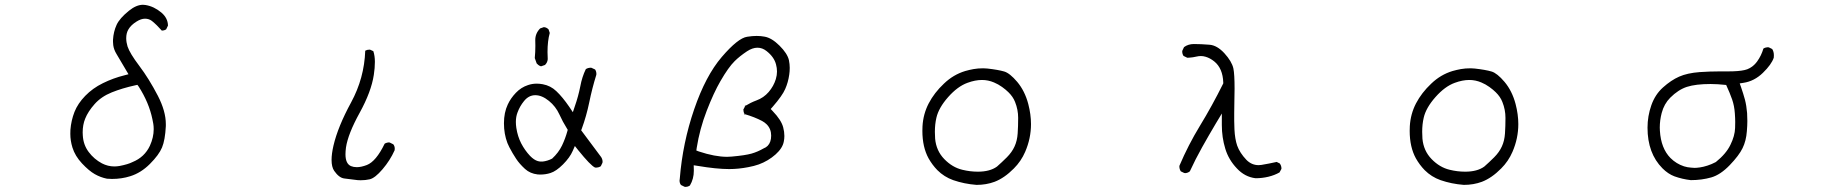

<svg xmlns="http://www.w3.org/2000/svg" viewBox="-20 -731 7540 788"><path d="M577.6 -710.4Q572.3 -711.4 566.9 -711.4Q539.6 -711.4 509.3 -687Q470.7 -655.8 458.5 -628.9Q445.8 -601.1 443.8 -567.9Q443.8 -564.5 443.8 -559.1Q443.8 -553.7 444.8 -545.4Q447.3 -526.9 458.5 -508.8Q477.1 -478.5 507.3 -426.3L490.7 -421.9Q444.8 -410.6 402.3 -389.6Q360.4 -369.1 329.8 -337.6Q299.3 -306.2 285.6 -271.5Q272 -236.3 269 -198.2Q268.6 -190.9 268.6 -181.6Q268.6 -153.8 277.3 -125.5Q288.1 -90.8 316.4 -60.5Q345.2 -29.8 368.9 -16.4Q392.6 -2.9 418.9 2.4Q429.2 3.4 439.5 3.4Q479.5 3.4 514.6 -7.8Q558.6 -21.5 595.2 -58.1Q632.3 -95.2 645 -125.7Q657.7 -156.2 660.6 -213.4Q660.6 -217.8 660.6 -221.7Q660.6 -274.4 627.9 -337.9Q591.3 -408.2 552 -460.2Q512.7 -512.2 503.4 -540.5Q498 -558.1 498 -574.2Q498 -595.7 507.3 -610.8Q517.6 -628.4 540.5 -642.6Q559.1 -654.3 575.2 -654.3Q591.3 -654.3 603.5 -645Q623.5 -628.9 644 -605.5Q654.8 -605.5 662.1 -610.8L669.4 -626Q668.9 -656.7 642.6 -679.2Q612.3 -704.6 577.6 -710.4ZM523.9 -65.9 524.9 -66.4Q524.4 -66.4 523.9 -65.9ZM449.2 -47.9Q422.9 -47.9 398.4 -60.5Q366.2 -77.6 344 -107.2Q321.8 -136.7 319.8 -175.8Q319.3 -181.6 319.3 -187.5Q319.3 -218.8 329.6 -244.1Q341.3 -273.4 368.2 -303.7Q395.5 -334.5 438.5 -351.8Q481.4 -369.1 535.2 -380.9L543.9 -382.8L549.3 -375.5Q591.3 -310.1 605.5 -241.7Q607.4 -233.4 609.1 -223.1Q610.8 -212.9 610.8 -200.7Q610.8 -167 595.2 -132.8Q573.2 -85.9 523.9 -65.9Q505.9 -56.6 470.7 -49.8Q459.5 -47.9 449.2 -47.9Z M1340.8 -74.7Q1340.8 -45.4 1351.6 -29.8Q1371.6 -1 1393.1 1.5Q1420.4 4.4 1447.8 8.3Q1454.1 8.8 1460.4 8.8Q1480.5 8.8 1497.1 4.9Q1519 0 1550 -36.4Q1581.1 -72.8 1599.6 -114.3Q1600.1 -117.7 1600.1 -121.1Q1600.1 -131.3 1594.2 -138.7L1579.6 -146Q1578.1 -146.5 1576.4 -146.5Q1574.7 -146.5 1572.3 -146.2Q1569.8 -146 1567.4 -145Q1562.5 -144 1558.6 -141.1Q1523.4 -68.4 1485.4 -53.7Q1462.4 -44.9 1444.3 -44.9Q1431.2 -44.9 1420.4 -49.3Q1397.9 -59.1 1397.9 -97.7Q1397.9 -109.9 1399.9 -125.5Q1408.2 -181.2 1456.1 -268.1Q1503.9 -355 1514.2 -423.8Q1518.6 -452.1 1518.6 -477.1Q1518.6 -502 1512.2 -521L1499.5 -526.9Q1498 -527.3 1496.6 -527.3Q1486.8 -527.3 1479 -522.9Q1475.1 -410.2 1420.9 -310.5Q1366.7 -210.9 1348.6 -133.3Q1340.8 -99.6 1340.8 -74.7Z M2176.8 -566.4 2177.2 -542.5Q2177.2 -517.1 2174.8 -492.7L2182.6 -470.7Q2189.9 -462.9 2195.8 -460.4Q2198.7 -459 2201.2 -459L2216.8 -464.4Q2227.1 -474.6 2228 -488.3Q2227.1 -503.4 2227.1 -517.6Q2227.1 -563 2236.3 -595.7L2231.4 -610.4Q2222.7 -619.1 2211.9 -619.6L2196.8 -614.3Q2176.8 -594.2 2176.8 -566.4ZM2207 -67.9Q2203.6 -67.9 2199.2 -67.9Q2194.8 -67.9 2187.5 -69.8Q2171.9 -74.2 2155.3 -91.3Q2133.8 -114.3 2119.1 -142.6Q2104.5 -170.9 2099.1 -206.1Q2097.2 -218.8 2097.2 -230.5Q2097.2 -252 2104 -269.5Q2113.3 -294.9 2130.4 -315.9Q2149.9 -340.3 2177 -340.3Q2204.1 -340.3 2232.9 -316.9Q2260.7 -294.4 2275.9 -261.2Q2289.1 -231.9 2307.1 -203.1L2310.1 -198.2L2308.6 -192.9Q2300.3 -162.6 2286.6 -133.8Q2272.5 -104.5 2246.1 -80.1Q2227.5 -70.3 2207 -67.9ZM2182.6 -387.7Q2164.1 -387.7 2147 -381.8Q2118.7 -372.6 2097.2 -350.1Q2075.7 -327.6 2064 -302.2Q2048.3 -269 2048.3 -225.1Q2048.3 -181.2 2062.5 -144Q2065.9 -135.3 2070.3 -127Q2083.5 -101.6 2098.1 -79.6Q2111.8 -58.6 2134.8 -37.6Q2155.8 -18.6 2186.5 -15.1Q2191.9 -14.6 2197.3 -14.6Q2219.7 -14.6 2239.3 -21Q2262.7 -28.3 2290.8 -56.4Q2318.8 -84.5 2330.6 -111.8L2339.4 -131.8L2353 -114.7Q2403.8 -51.8 2421.9 -43.5Q2423.3 -43 2426.8 -43Q2430.2 -43 2435.3 -44.2Q2440.4 -45.4 2445.8 -48.8L2452.6 -63Q2453.1 -64.5 2453.1 -68.1Q2453.1 -71.8 2451.4 -77.6Q2449.7 -83.5 2445.3 -88.9L2365.2 -196.3L2367.7 -202.6Q2386.7 -254.4 2398.4 -311Q2410.2 -368.7 2427.2 -423.3Q2427.7 -425.3 2427.7 -426.8Q2427.7 -438 2422.4 -445.8L2407.7 -452.6Q2406.2 -453.1 2405.3 -453.1Q2393.1 -453.1 2384.3 -447.3Q2368.7 -415 2361.8 -377.4Q2353.5 -335.4 2339.4 -295.4L2331.1 -270.5L2316.4 -292.5Q2288.6 -333 2263.2 -356.9Q2239.7 -379.4 2207.5 -385.3Q2194.8 -387.7 2182.6 -387.7Z M2789.6 35.6Q2791 36.1 2794.4 36.1Q2797.9 36.1 2802.5 34.7Q2807.1 33.2 2811.5 30.3Q2827.6 3.4 2827.6 -30.3Q2827.6 -33.2 2827.1 -52.7L2842.8 -50.3Q2920.9 -37.1 2972.7 -37.1Q3010.7 -37.1 3050.8 -44.9Q3074.7 -49.3 3094.2 -56.2Q3132.8 -70.3 3163.1 -97.2Q3191.9 -123 3196.8 -149.9Q3199.2 -161.1 3199.2 -172.9Q3199.2 -190.4 3194.3 -208.5Q3186.5 -238.3 3151.4 -274.9L3143.1 -283.7L3151.4 -293Q3190.9 -338.4 3202.6 -365.7Q3214.8 -393.1 3219.2 -424.8Q3221.2 -437.5 3221.2 -452.6Q3221.2 -467.8 3217.8 -484.4Q3211.4 -511.7 3179.2 -543.7Q3147 -575.7 3117.7 -580.6Q3103 -583.5 3085.2 -583.5Q3067.4 -583.5 3046.4 -580.1Q3008.8 -574.7 2942.4 -497.3Q2876 -419.9 2828.9 -282.2Q2781.7 -144.5 2770 1.5Q2769 6.3 2769 9.8Q2769 21 2774.9 28.3ZM3126.5 -220.7Q3145 -202.1 3145 -174.6Q3145 -147 3130.4 -132.3Q3123.5 -125.5 3114.3 -122.1Q3089.8 -107.9 3064.2 -100.6Q3038.6 -93.3 2983.4 -88.4Q2974.6 -87.4 2964.4 -87.4Q2914.1 -87.4 2848.1 -109.4L2837.9 -113.3L2839.4 -124Q2851.6 -201.7 2880.4 -276.1Q2909.2 -350.6 2937 -398.4Q2969.7 -455.1 2995.1 -480Q3015.1 -500 3045.9 -520.5Q3068.4 -535.2 3088.6 -535.2Q3108.9 -535.2 3126 -521.5Q3157.2 -497.1 3165 -466.3Q3168.9 -452.1 3168.9 -437.3Q3168.9 -422.4 3164.1 -406.2Q3155.3 -377.4 3134.8 -353.5Q3114.3 -329.6 3084.5 -318.8Q3061 -310.1 3038.6 -296.4L3031.7 -282.7Q3031.2 -281.2 3031.2 -280.3Q3031.2 -270 3036.1 -262.7Q3077.6 -250.5 3107.9 -234.4Q3118.7 -228.5 3126.5 -220.7ZM3036.1 -262.7Q3037.1 -260.7 3038.6 -259.8L3031.7 -263.7Q3034.2 -263.2 3036.1 -262.7ZM3031.7 -282.7 3030.3 -280.3 3031.7 -285.2Q3031.7 -283.7 3031.7 -282.7ZM3038.6 -296.4Q3036.6 -295.4 3035.2 -294.4L3040 -299.8ZM3114.3 -122.1 3115.2 -122.6Q3114.7 -122.1 3114.3 -122.1Z M4071.8 -47.4Q4043 -26.4 3993.2 -26.4Q3961.4 -26.4 3929.7 -34.2Q3888.7 -43.9 3855.5 -78.1Q3822.3 -112.3 3817.9 -162.1Q3816.9 -176.3 3816.9 -189.9Q3816.9 -221.2 3823.2 -248Q3832.5 -288.6 3871.3 -332.5Q3910.2 -376.5 3950.7 -391.1Q3982.4 -402.8 4010.3 -402.8Q4035.6 -402.8 4059.6 -392.6Q4077.1 -385.3 4092.8 -374Q4108.4 -362.8 4118.7 -352.5Q4137.7 -334 4146 -312.5Q4158.7 -280.8 4158.7 -247.1Q4158.7 -213.4 4156.7 -183.6Q4154.8 -153.8 4144 -130.1Q4133.3 -106.4 4112.3 -85.4Q4091.3 -64.5 4071.8 -47.4ZM4211.4 -221.7Q4211.4 -261.2 4200.2 -304.2Q4186 -357.9 4154.8 -395Q4124.5 -430.7 4101.6 -437.5Q4076.7 -444.8 4032.7 -449.7Q4022.9 -450.7 4015.6 -450.7Q3993.7 -450.7 3975.8 -447.5Q3958 -444.3 3941.4 -439.5Q3892.6 -424.8 3854 -387.7Q3814.5 -350.6 3791.5 -306.6Q3769 -263.2 3766.1 -212.9Q3765.6 -203.1 3765.6 -193.8Q3765.6 -127.4 3791 -81.1Q3806.2 -54.2 3827.1 -32.7Q3855 -4.9 3892.1 8.3Q3937 23.9 3987.8 27.8Q4027.8 27.8 4062 15.1Q4102.5 -0.5 4141.1 -39.6Q4170.9 -69.3 4187.5 -107.9Q4211.4 -163.1 4211.4 -221.7Z M4994.6 -217.8Q4994.6 -167 5008.8 -120.6Q5022.5 -75.2 5056.6 -39.6Q5088.9 -4.9 5132.8 0.5Q5160.2 0.5 5185.5 -5.6Q5210.9 -11.7 5231.4 -23.4L5238.8 -37.1Q5239.3 -38.1 5239.3 -39.1Q5239.3 -50.8 5232.4 -60.1L5219.7 -66.4Q5187 -59.1 5157.2 -54.2Q5151.4 -53.2 5145.5 -53.2Q5116.7 -53.2 5095.2 -75.2Q5068.4 -103.5 5057.6 -133.3Q5048.3 -160.6 5046.4 -199.7Q5045.4 -218.8 5045.4 -234.9Q5045.4 -251 5045.4 -267.1Q5045.4 -283.2 5046.1 -316.7Q5046.9 -350.1 5046.9 -367.2Q5046.9 -426.8 5042 -450.2Q5035.6 -479 5004.9 -512.7Q4975.1 -544.9 4944.3 -547.4Q4908.7 -550.3 4879.9 -550.3Q4856.4 -550.3 4839.4 -537.6L4832.5 -522.9Q4832 -521.5 4832 -520.5Q4832 -509.3 4837.4 -501.5L4852.5 -494.1Q4854 -494.1 4856.4 -494.1Q4858.9 -494.1 4863.3 -494.6Q4874.5 -495.1 4891.6 -499Q4899.9 -501 4908.9 -501Q4918 -501 4928.2 -498Q4946.3 -492.7 4963.4 -479Q4998.5 -450.7 5000.5 -392.1V-388.7Q4954.1 -295.4 4904.8 -214.8Q4856.9 -136.2 4820.8 -51.3Q4820.3 -49.8 4820.3 -48.8Q4820.3 -36.6 4826.2 -27.8L4840.3 -21Q4841.3 -20.5 4844.7 -20.5Q4848.1 -20.5 4853.3 -22.2Q4858.4 -23.9 4863.3 -27.8Q4886.2 -77.6 4913.6 -126.5Q4940.9 -175.3 4970.2 -224.6L4994.6 -265.1Z M6071.8 -47.4Q6043 -26.4 5993.2 -26.4Q5961.4 -26.4 5929.7 -34.2Q5888.7 -43.9 5855.5 -78.1Q5822.3 -112.3 5817.9 -162.1Q5816.9 -176.3 5816.9 -189.9Q5816.9 -221.2 5823.2 -248Q5832.5 -288.6 5871.3 -332.5Q5910.2 -376.5 5950.7 -391.1Q5982.4 -402.8 6010.3 -402.8Q6035.6 -402.8 6059.6 -392.6Q6077.1 -385.3 6092.8 -374Q6108.4 -362.8 6118.7 -352.5Q6137.7 -334 6146 -312.5Q6158.7 -280.8 6158.7 -247.1Q6158.7 -213.4 6156.7 -183.6Q6154.8 -153.8 6144 -130.1Q6133.3 -106.4 6112.3 -85.4Q6091.3 -64.5 6071.8 -47.4ZM6211.4 -221.7Q6211.4 -261.2 6200.2 -304.2Q6186 -357.9 6154.8 -395Q6124.5 -430.7 6101.6 -437.5Q6076.7 -444.8 6032.7 -449.7Q6022.9 -450.7 6015.6 -450.7Q5993.7 -450.7 5975.8 -447.5Q5958 -444.3 5941.4 -439.5Q5892.6 -424.8 5854 -387.7Q5814.5 -350.6 5791.5 -306.6Q5769 -263.2 5766.1 -212.9Q5765.6 -203.1 5765.6 -193.8Q5765.6 -127.4 5791 -81.1Q5806.2 -54.2 5827.1 -32.7Q5855 -4.9 5892.1 8.3Q5937 23.9 5987.8 27.8Q6027.8 27.8 6062 15.1Q6102.5 -0.5 6141.1 -39.6Q6170.9 -69.3 6187.5 -107.9Q6211.4 -163.1 6211.4 -221.7Z M6920.4 -43Q6905.8 -43.9 6891.6 -48.3Q6859.9 -58.6 6835.9 -82.5Q6796.9 -122.1 6792.5 -194.3Q6792 -201.2 6792 -207.5Q6792 -237.3 6799.8 -267.1Q6809.6 -304.7 6835 -330.1Q6867.7 -362.8 6903.3 -374.5Q6939.9 -386.2 7000.5 -386.2Q7028.3 -386.2 7064.5 -382.3Q7079.6 -349.6 7088.9 -323Q7098.1 -296.4 7100.1 -265.6Q7101.6 -245.6 7101.6 -230.7Q7101.6 -215.8 7101.1 -205.6Q7100.1 -173.3 7082 -136.7Q7064.5 -100.1 7022 -65.9Q7004.4 -56.6 6987.5 -51.3Q6970.7 -45.9 6956.8 -43.9Q6942.9 -42 6934.8 -42Q6926.8 -42 6920.4 -43ZM7073.2 -438H7038.6Q6997.6 -438 6955.6 -435.1Q6904.8 -431.2 6871.6 -416.5Q6838.4 -401.9 6805.2 -372.1Q6772.9 -343.3 6757.3 -298.8Q6741.7 -254.4 6741.7 -207Q6741.7 -101.6 6803.2 -40Q6826.2 -17.1 6852.1 -7.3Q6884.8 4.4 6919.4 8.3Q6964.4 8.3 7003.4 -2.9Q7041 -13.7 7079.1 -53.2Q7117.2 -92.8 7131.8 -123Q7146.5 -152.8 7149.4 -192.4Q7151.4 -216.3 7151.4 -234.4Q7151.4 -252.4 7150.4 -267.1Q7147.9 -297.4 7141.6 -321.8Q7134.8 -346.7 7125.5 -373.5L7120.1 -388.7L7135.7 -391.1Q7180.2 -397.9 7215.3 -432.1Q7250.5 -466.3 7259.8 -494.1Q7260.3 -499 7260.3 -503.9Q7260.3 -519 7253.4 -529.8L7239.7 -536.6Q7238.3 -537.1 7235.1 -537.1Q7231.9 -537.1 7227.1 -535.9Q7222.2 -534.7 7217.3 -531.7Q7209 -502.9 7191.4 -478.5Q7186.5 -471.7 7179.2 -464.6Q7171.9 -457.5 7161.6 -451.7Q7151.4 -445.8 7139.6 -443.4Q7115.7 -438 7073.2 -438Z"/></svg>

Font: NaikaiFont
Style: ExtraLight
Weight: 200
Version: Version 1.89